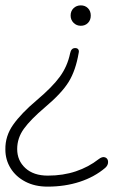

<svg xmlns="http://www.w3.org/2000/svg" viewBox="-35 -507 484 715"><path d="M-15 50Q-16 0 14 -42.5Q44 -85 102 -134Q160 -183 188 -221.5Q216 -260 226 -308Q228 -318 232.5 -323Q237 -328 245 -328Q253 -328 256.5 -323Q260 -318 258 -310Q247 -245 221 -202.5Q195 -160 132 -107Q79 -62 54 -27.5Q29 7 29 48Q29 91 59.5 119Q90 147 143 147Q200 147 247.5 131Q295 115 332 86Q346 75 356.5 79Q367 83 367.5 95.5Q368 108 357 118Q317 152 262 170Q207 188 142 188Q95 188 59.5 169.5Q24 151 4.5 119.5Q-15 88 -15 50ZM228 -449Q228 -466 239 -476.5Q250 -487 266 -487Q282 -487 292.5 -476.5Q303 -466 303 -449Q303 -432 292.5 -421.5Q282 -411 266 -411Q250 -411 239 -422Q228 -433 228 -449Z"/></svg>

Font: SN Pro Thin
Style: Italic
Weight: 200
Italic angle: -9°
Designer: Tobias Whetton
Foundry: Supernotes
Version: Version 1.003;Glyphs 3.3 (3324)